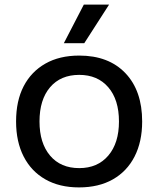

<svg xmlns="http://www.w3.org/2000/svg" viewBox="-20 -804 690 836"><path d="M324 12Q239 12 177.5 -23Q116 -58 83 -122.5Q50 -187 50 -275Q50 -365 83 -428.5Q116 -492 177.5 -527Q239 -562 325 -562Q453 -562 526 -485.5Q599 -409 599 -275Q599 -187 566 -122.5Q533 -58 471.5 -23Q410 12 324 12ZM325 -72Q405 -72 451.5 -126.5Q498 -181 498 -275Q498 -370 451.5 -424Q405 -478 325 -478Q244 -478 198 -424Q152 -370 152 -275Q152 -181 198 -126.5Q244 -72 325 -72ZM258 -616 345 -784H455L347 -616Z"/></svg>

Font: Azeret Mono Thin
Style: Regular
Weight: 400
Version: Version 1.002